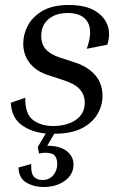

<svg xmlns="http://www.w3.org/2000/svg" viewBox="-20 -525 498 768"><path d="M274 133Q274 173 239.5 198Q205 223 155 223Q115 223 85 205Q55 187 54 145L105 131Q103 166 114.5 180.5Q126 195 150 195Q177 195 193 176Q209 157 209 131Q209 109 199 97.5Q189 86 160 86Q155 86 148 87Q141 88 136 89L131 63L163 9Q107 4 67 -24.5Q27 -53 23 -114L81 -134Q80 -69 112 -45Q144 -21 192 -21Q248 -21 283.5 -45.5Q319 -70 319 -115Q319 -145 299.5 -167.5Q280 -190 232 -205L174 -224Q126 -239 99.5 -272Q73 -305 73 -351Q73 -388 91.5 -423Q110 -458 150 -481.5Q190 -505 256 -505Q321 -505 359.5 -482Q398 -459 410.5 -423Q423 -387 409 -346L327 -330Q352 -399 331 -436Q310 -473 251 -473Q203 -473 174 -448.5Q145 -424 145 -382Q145 -347 164.5 -326.5Q184 -306 219 -295L277 -276Q329 -260 359.5 -226Q390 -192 390 -141Q390 -103 369.5 -68Q349 -33 306.5 -11.5Q264 10 197 10L169 58Q219 58 246.5 79Q274 100 274 133Z"/></svg>

Font: Inria Serif
Style: Italic
Weight: 400
Italic angle: -10°
Designer: Black Foundry Team
Foundry: Black Foundry
Version: Version 1.000; ttfautohint (v1.8.3)